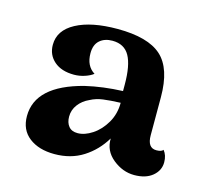

<svg xmlns="http://www.w3.org/2000/svg" viewBox="-64 -790 532 498"><g transform="rotate(15 202.5 -541.0)"><path d="M401 -416Q401 -394 383 -379Q365 -364 334 -364Q303 -364 276.5 -385.5Q250 -407 251 -440Q230 -405 197 -384Q164 -363 120 -363Q78 -363 52 -383Q26 -403 26 -440Q26 -522 150 -554Q197 -565 250 -567V-584Q250 -636 236 -661Q222 -686 190 -686Q169 -686 156 -674.5Q143 -663 143 -640Q143 -606 167 -591Q158 -584 144 -579.5Q130 -575 116 -575Q82 -575 62.5 -592Q43 -609 43 -636Q43 -675 84 -697Q125 -719 195 -719Q277 -719 313 -686.5Q349 -654 349 -577V-475Q349 -441 373 -441Q387 -441 391 -447Q401 -435 401 -416ZM252 -536Q224 -535 205.5 -532.5Q187 -530 172 -522Q154 -514 143 -499.5Q132 -485 132 -467Q132 -451 140 -441Q148 -431 164 -431Q183 -431 203.5 -444.5Q224 -458 238 -482Q252 -506 252 -536Z"/></g></svg>

Font: Arima Madurai Black
Style: Regular
Weight: 900
Designer: Joana Correia and Natanael Gama
Foundry: NDISCOVER
Version: Version 1.020